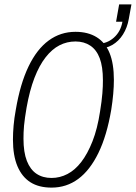

<svg xmlns="http://www.w3.org/2000/svg" viewBox="-20 -843 619 875"><path d="M215 12Q157 12 118.5 -12.5Q80 -37 59.5 -85.5Q39 -134 39 -207Q39 -237 42 -271Q45 -305 52 -343Q72 -461 110 -540Q148 -619 202 -658.5Q256 -698 324 -698Q381 -698 420.5 -673.5Q460 -649 479.5 -601Q499 -553 499 -479Q499 -449 496 -415Q493 -381 487 -343Q467 -225 428.5 -146Q390 -67 336.5 -27.5Q283 12 215 12ZM215 -32Q253 -32 287.5 -50Q322 -68 350.5 -105Q379 -142 401.5 -199Q424 -256 436 -335Q440 -359 442.5 -379.5Q445 -400 446.5 -417Q448 -434 448.5 -449Q449 -464 449 -477Q449 -539 434.5 -577.5Q420 -616 391.5 -635Q363 -654 324 -654Q285 -654 251 -636.5Q217 -619 188 -582Q159 -545 137 -488Q115 -431 101 -352Q97 -328 94 -307.5Q91 -287 89.5 -270Q88 -253 87.5 -239Q87 -225 87 -211Q87 -149 102.5 -109.5Q118 -70 146.5 -51Q175 -32 215 -32ZM424 -621 428 -644Q468 -644 499 -671.5Q530 -699 538 -744H509L523 -823H579L567 -757Q560 -717 540.5 -686Q521 -655 491.5 -638Q462 -621 424 -621Z"/></svg>

Font: Archivo ExtraCondensed Thin
Style: Italic
Weight: 250
Width: 2
Italic angle: -10°
Designer: Hector Gatti
Foundry: Omnibus-Type
Version: Version 2.001